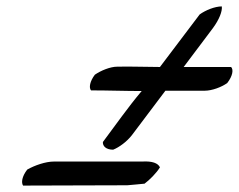

<svg xmlns="http://www.w3.org/2000/svg" viewBox="-20 -561 745 599"><path d="M276 -328C260 -307 257 -287 264 -279C318 -279 370 -277 422 -277C379 -226 340 -170 301 -118C300 -105 311 -94 333 -94C351 -101 376 -119 392 -140L496 -278H619C641 -278 671 -289 689 -302C706 -324 709 -344 701 -352H553L644 -473C664 -500 674 -526 672 -541C650 -541 621 -529 603 -516L479 -352C434 -352 392 -354 346 -353C324 -353 295 -341 276 -328ZM65 -32C48 -10 46 9 52 18C160 18 271 17 377 17C397 15 414 14 431 12C447 0 468 -21 479 -39C473 -52 455 -59 423 -57H148C122 -57 88 -45 65 -32Z"/></svg>

Font: Snowfall
Style: SuperObl
Weight: 400
Designer: Jasper
Foundry: Cannot Into Space Fonts
Version: Version 0.9